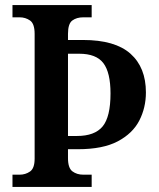

<svg xmlns="http://www.w3.org/2000/svg" viewBox="-20 -734 623 754"><path d="M29 0V-48H57Q80 -48 98 -60.5Q116 -73 116 -111V-601Q116 -641 98 -653.5Q80 -666 57 -666H29V-714H340V-666H307Q281 -666 264 -653.5Q247 -641 247 -601V-577H306Q432 -577 492.5 -523Q553 -469 553 -371Q553 -311 527 -260.5Q501 -210 442.5 -179Q384 -148 286 -148H247V-113Q247 -74 264.5 -61Q282 -48 307 -48H340V0ZM282 -200Q352 -200 383 -237.5Q414 -275 414 -367Q414 -449 386 -486Q358 -523 291 -523H247V-200Z"/></svg>

Font: Noto Serif Sinhala SemiCondensed SemiBold
Style: Regular
Weight: 600
Width: 4
Designer: Jelle Bosma - Monotype Design Team
Foundry: Monotype Imaging Inc.
Version: Version 2.007; ttfautohint (v1.8.4.7-5d5b)